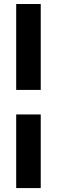

<svg xmlns="http://www.w3.org/2000/svg" viewBox="-20 -708 290 978"><path d="M125 250H62.5V187.5V125V62.5V0V-62.5V-125H125H187.5V-62.5V0V62.5V125V187.5V250ZM125 -250H62.5V-312.5V-375V-437.5V-500V-562.5V-625V-687.5H125H187.5V-625V-562.5V-500V-437.5V-375V-312.5V-250Z"/></svg>

Font: PixelArmy
Style: Medium
Weight: 500
Version: Version 001.000